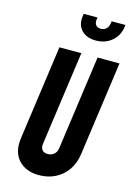

<svg xmlns="http://www.w3.org/2000/svg" viewBox="-145 -1053 796 1142"><g transform="rotate(15 253.5 -482.0)"><path d="M505 -750 424 -169Q416 -112 387 -70.5Q358 -29 313.2 -6.5Q268.5 16 213 16Q131.5 16 86.8 -33.5Q42 -83 54 -169L135 -750H270L189 -169Q186 -146.5 196.8 -132.8Q207.5 -119 231.5 -119Q255 -119 270.5 -132.8Q286 -146.5 289 -169L370 -750ZM333 -845Q275.5 -845 244.2 -878.2Q213 -911.5 221 -966L223 -980H308L306 -966Q303 -945 313.5 -932.5Q324 -920 344 -920Q363.5 -920 376.8 -932.5Q390 -945 393 -966L395 -980H480L478 -966Q470 -911.5 430 -878.2Q390 -845 333 -845Z"/></g></svg>

Font: Mohave Light
Style: Bold Italic
Weight: 700
Italic angle: -8°
Version: Version 2.003